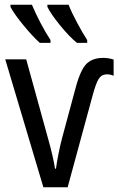

<svg xmlns="http://www.w3.org/2000/svg" viewBox="-20 -786 497 806"><path d="M24 -766V-757Q39 -728 78 -680.5Q117 -633 147 -606H192V-618Q149 -684 114 -766ZM179 -766V-757Q193 -728 232 -680Q271 -632 303 -606H346V-618Q327 -647 303.5 -691Q280 -735 268 -766ZM292 -397 240 -204Q231 -169 224.5 -135Q218 -101 215 -78H211Q204 -125 183 -200L90 -537H2L162 0H264L369 -386Q382 -434 393.5 -453.5Q405 -473 427 -474Q444 -474 457 -468V-536Q435 -543 414 -543Q363 -543 338 -512.5Q313 -482 292 -397Z"/></svg>

Font: Noto Sans Display SemiCondensed
Style: Regular
Weight: 400
Width: 4
Designer: Monotype Design team
Foundry: Monotype Imaging Inc.
Version: 1.000